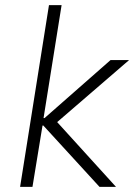

<svg xmlns="http://www.w3.org/2000/svg" viewBox="-20 -725 521 745"><path d="M58 0 170 -705H219L149 -267H153L409 -492H481L190 -241L183 -272L430 0H366L148 -238H145L106 0Z"/></svg>

Font: Nunito Sans 7pt SemiCondensed ExtraLight
Style: Italic
Weight: 250
Width: 4
Italic angle: -9°
Designer: Vernon Adams
Foundry: Vernon Adams
Version: Version 3.101;gftools[0.9.27]